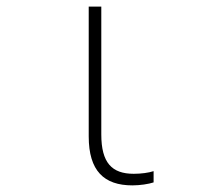

<svg xmlns="http://www.w3.org/2000/svg" viewBox="-20 -550 603 580"><path d="M380 10C403 10 429 6 444 1V-33C429 -28 406 -25 384 -25C318 -25 286 -58 286 -144V-530H248V-138C248 -34 294 10 380 10Z"/></svg>

Font: Noto Sans Mono SemiCondensed ExtraLight
Style: Regular
Weight: 200
Width: 4
Designer: Monotype Design Team
Foundry: Monotype Imaging Inc.
Version: Version 2.014